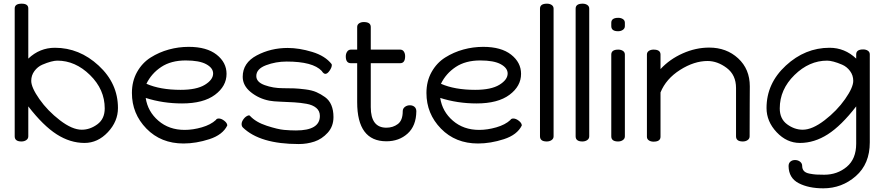

<svg xmlns="http://www.w3.org/2000/svg" viewBox="-20 -770 4814 1045"><path d="M60 -28V-724Q60 -750 98 -750Q134 -750 134 -724V-451Q196 -510 279 -510Q412 -510 517 -413Q622 -316 622 -182Q622 -109 567 -50.5Q512 8 440 8Q362 8 288.5 -39Q215 -86 134 -191V-28Q134 -15 123 -7.5Q112 0 97 0Q60 0 60 -28ZM150 -330Q150 -294 194.5 -230.5Q239 -167 306 -115.5Q373 -64 425 -64Q470 -64 510 -93.5Q550 -123 550 -180Q550 -283 470 -361.5Q390 -440 292 -440Q278 -440 257 -434.5Q236 -429 210.5 -418Q185 -407 167.5 -383.5Q150 -360 150 -330Z M698 -264Q698 -328 726 -378Q754 -428 800 -457Q846 -486 899 -500.5Q952 -515 1007 -515Q1105 -515 1159 -472.5Q1213 -430 1213 -368Q1213 -301 1150 -254Q1087 -207 971 -207Q867 -207 773 -237Q784 -163 842 -113Q900 -63 985 -63Q1030 -63 1078.5 -77Q1127 -91 1155 -117Q1159 -125 1171 -125Q1185 -125 1201 -112.5Q1217 -100 1217 -87Q1192 -36 1119.5 -12.5Q1047 11 979 11Q856 11 777 -70Q698 -151 698 -264ZM777 -314Q852 -281 963 -281Q1050 -281 1095 -308.5Q1140 -336 1140 -370Q1140 -400 1102.5 -420.5Q1065 -441 991 -441Q911 -441 857.5 -405.5Q804 -370 777 -314Z M1295 -95Q1295 -108 1306.5 -123Q1318 -138 1333 -142Q1340 -142 1340 -140Q1372 -105 1432 -85.5Q1492 -66 1526.5 -63Q1561 -60 1591 -60Q1721 -60 1721 -139Q1721 -166 1701.5 -182.5Q1682 -199 1648.5 -205Q1615 -211 1581 -213Q1547 -215 1507 -216.5Q1467 -218 1446 -222Q1389 -233 1345 -268.5Q1301 -304 1301 -352Q1301 -428 1377.5 -468.5Q1454 -509 1546 -509Q1608 -509 1679 -487.5Q1750 -466 1785 -421Q1786 -419 1786 -416Q1786 -403 1774 -385.5Q1762 -368 1751 -368Q1741 -368 1731 -384Q1683 -435 1540 -435Q1481 -435 1428 -415Q1375 -395 1375 -356Q1375 -323 1421 -306.5Q1467 -290 1519 -290Q1556 -290 1581 -289Q1606 -288 1642 -283.5Q1678 -279 1702 -268.5Q1726 -258 1749 -241.5Q1772 -225 1783.5 -197.5Q1795 -170 1795 -133Q1795 -82 1763.5 -47.5Q1732 -13 1691.5 0.5Q1651 14 1606 14Q1395 14 1302 -76Q1295 -83 1295 -95Z M1862 -463Q1862 -478 1869.5 -489Q1877 -500 1890 -500H1924V-623Q1924 -636 1934.5 -643Q1945 -650 1960 -650Q1998 -650 1998 -623V-500H2158Q2171 -500 2178 -489.5Q2185 -479 2185 -464Q2185 -426 2158 -426H1998V-187Q1998 -75 2083 -75Q2119 -75 2145.5 -95Q2172 -115 2172 -165Q2172 -179 2183.5 -188Q2195 -197 2211 -197Q2226 -197 2236 -188.5Q2246 -180 2246 -164Q2245 -85 2198.5 -43Q2152 -1 2083 -1Q1924 -1 1924 -214V-426H1890Q1862 -426 1862 -463Z M2301 -264Q2301 -328 2329 -378Q2357 -428 2403 -457Q2449 -486 2502 -500.5Q2555 -515 2610 -515Q2708 -515 2762 -472.5Q2816 -430 2816 -368Q2816 -301 2753 -254Q2690 -207 2574 -207Q2470 -207 2376 -237Q2387 -163 2445 -113Q2503 -63 2588 -63Q2633 -63 2681.5 -77Q2730 -91 2758 -117Q2762 -125 2774 -125Q2788 -125 2804 -112.5Q2820 -100 2820 -87Q2795 -36 2722.5 -12.5Q2650 11 2582 11Q2459 11 2380 -70Q2301 -151 2301 -264ZM2380 -314Q2455 -281 2566 -281Q2653 -281 2698 -308.5Q2743 -336 2743 -370Q2743 -400 2705.5 -420.5Q2668 -441 2594 -441Q2514 -441 2460.5 -405.5Q2407 -370 2380 -314Z M2919 -28V-723Q2919 -750 2957 -750Q2972 -750 2982.5 -743Q2993 -736 2993 -723V-28Q2993 -15 2982 -7.5Q2971 0 2956 0Q2919 0 2919 -28Z M3113 -28V-723Q3113 -750 3151 -750Q3166 -750 3176.5 -743Q3187 -736 3187 -723V-28Q3187 -15 3176 -7.5Q3165 0 3150 0Q3113 0 3113 -28Z M3307 -28V-473Q3307 -500 3345 -500Q3360 -500 3370.5 -493Q3381 -486 3381 -473V-28Q3381 -15 3370 -7.5Q3359 0 3344 0Q3307 0 3307 -28ZM3307 -628V-646Q3307 -673 3345 -673Q3360 -673 3370.5 -666Q3381 -659 3381 -646V-628Q3381 -615 3370 -607.5Q3359 -600 3344 -600Q3307 -600 3307 -628Z M3501 -26V-473Q3501 -486 3511.5 -493Q3522 -500 3537 -500Q3575 -500 3575 -473V-394Q3625 -448 3696 -479.5Q3767 -511 3840 -511Q3934 -511 3997.5 -452.5Q4061 -394 4061 -300Q4061 -291 4060.5 -208.5Q4060 -126 4060 -28Q4060 -15 4049 -7.5Q4038 0 4023 0Q3986 0 3986 -28V-291Q3986 -362 3935.5 -400Q3885 -438 3831 -438Q3758 -438 3681.5 -389.5Q3605 -341 3575 -267V-26Q3575 1 3537 1Q3522 1 3511.5 -6Q3501 -13 3501 -26Z M4152 -182Q4152 -316 4257 -413Q4362 -510 4495 -510Q4578 -510 4640 -451V-474Q4640 -501 4678 -501Q4693 -501 4703.5 -494Q4714 -487 4714 -474V5Q4714 122 4638 188.5Q4562 255 4461 255Q4381 255 4327 227Q4273 199 4272 134Q4272 118 4282 109.5Q4292 101 4307 101Q4323 101 4334.5 110Q4346 119 4346 133Q4346 150 4355.5 160.5Q4365 171 4386 175Q4407 179 4422.5 180Q4438 181 4466 181Q4537 181 4588.5 138Q4640 95 4640 12V-191Q4559 -86 4485.5 -39Q4412 8 4334 8Q4262 8 4207 -50.5Q4152 -109 4152 -182ZM4224 -180Q4224 -123 4264 -93.5Q4304 -64 4349 -64Q4401 -64 4468 -115.5Q4535 -167 4579.5 -230.5Q4624 -294 4624 -330Q4624 -360 4606.5 -383.5Q4589 -407 4563.5 -418Q4538 -429 4517 -434.5Q4496 -440 4482 -440Q4384 -440 4304 -361.5Q4224 -283 4224 -180Z"/></svg>

Font: Happy Monkey
Style: Regular
Weight: 400
Version: Version 1.001